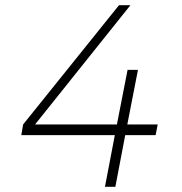

<svg xmlns="http://www.w3.org/2000/svg" viewBox="-20 -719 700 739"><path d="M587 -240 579 -199H462L424 0H384L422 -199H62L69 -240L438 -699H482L115 -240H430L471 -450H511L470 -240Z"/></svg>

Font: Gontserrat ExtraLight
Style: Italic
Weight: 275
Italic angle: -11.3°
Designer: Julieta Ulanovsky
Foundry: Julieta Ulanovsky
Version: Version 6.001